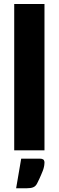

<svg xmlns="http://www.w3.org/2000/svg" viewBox="-20 -769 300 982"><path d="M52.7 -748.5H207.5V0H52.7ZM88.4 42.5H183.6Q191.9 42.5 196.3 44.4Q202.6 46.9 204.1 49.3Q206.1 52.7 207 56.6Q207.5 59.1 207.5 63Q207.5 65.4 206.5 75.2Q205.6 83 202.1 95.2Q200.7 101.1 190.4 125Q184.6 139.6 170.4 168Q162.6 184.1 149.4 189Q137.7 193.8 117.7 193.8H62.5Z"/></svg>

Font: Lato-ExtraBold
Style: Regular
Weight: 500
Designer: Lukasz Dziedzic with Adam Twardoch and Botio Nikoltchev
Foundry: tyPoland Lukasz Dziedzic
Version: ""